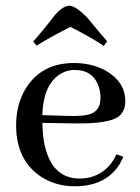

<svg xmlns="http://www.w3.org/2000/svg" viewBox="-20 -650 495 680"><path d="M244.1 -402.3Q310.5 -402.3 330.1 -341.8Q335.9 -323.2 335.9 -302.7Q335.9 -254.9 293 -244.1Q268.6 -238.3 225.6 -239.3L129.9 -242.2Q133.8 -357.4 200.2 -391.6Q220.7 -402.3 244.1 -402.3ZM417 -94.7 392.6 -103.5Q361.3 -35.2 293 -20.5Q277.3 -17.6 262.7 -17.6Q159.2 -17.6 135.7 -148.4Q130.9 -178.7 129.9 -214.8L242.2 -212.9Q367.2 -210.9 401.4 -238.3Q423.8 -257.8 423.8 -291Q423.8 -360.4 353.5 -400.4Q304.7 -426.8 242.2 -426.8Q124 -426.8 68.4 -332Q37.1 -277.3 37.1 -206.1Q37.1 -81.1 127.9 -22.5Q179.7 9.8 245.1 9.8Q354.5 9.8 404.3 -69.3Q411.1 -82 417 -94.7ZM347.7 -487.3 359.4 -503.9Q346.7 -517.6 287.1 -589.8Q250 -627 227.5 -629.9Q202.1 -629.9 172.9 -594.7Q167 -586.9 153.3 -569.3Q120.1 -528.3 97.7 -502.9L109.4 -488.3Q159.2 -519.5 229.5 -554.7Q302.7 -517.6 347.7 -487.3Z"/></svg>

Font: Abhaya Libre Medium
Style: Regular
Weight: 500
Designer: Pushpananda Ekanayake, Sol Matas, Pathum Egodawatta
Foundry: Mooniak
Version: Version 1.050 ; ttfautohint (v1.6)